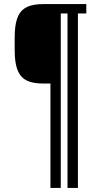

<svg xmlns="http://www.w3.org/2000/svg" viewBox="-20 -820 494 940"><path d="M227 100V-411H192Q142 -411 112.5 -425Q83 -439 69 -469.5Q55 -500 52.5 -549.5Q52 -568 51.8 -588.2Q51.5 -608.5 51.8 -627.8Q52 -647 52.5 -662Q55 -711.5 69 -741.8Q83 -772 112.5 -786Q142 -800 192 -800H402.5V-754H361.5V100H310.5V-754H277.5V100Z"/></svg>

Font: Big Shoulders Display Thin Medium
Style: Regular
Weight: 500
Version: Version 2.002